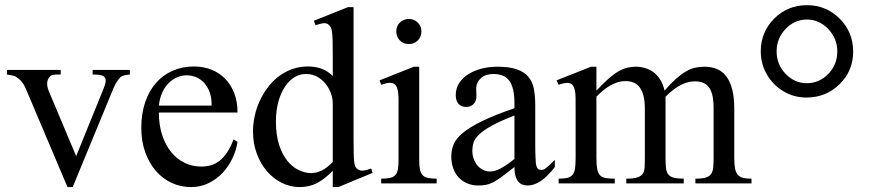

<svg xmlns="http://www.w3.org/2000/svg" viewBox="-20 -723 3426 757"><path d="M492.2 -429.2Q479 -428.2 470.5 -426Q461.9 -423.8 455.6 -419.4Q447.3 -411.1 439.9 -399.4Q432.6 -387.7 425.3 -370.1L266.6 14.6H246.1L85.4 -364.7Q80.6 -377 75.7 -385.7Q70.8 -394.5 65.4 -400.9Q60.1 -407.2 54.2 -412.1Q48.3 -417 41.5 -421.4Q37.1 -423.8 28.8 -425.3Q20.5 -426.8 7.3 -429.2V-447.3H219.2V-429.2H205.1Q195.8 -429.2 188 -427.5Q180.2 -425.8 176.3 -420.4Q166.5 -410.2 165.8 -394.5Q165 -378.9 176.3 -354.5L280.3 -107.4L384.8 -364.7Q393.6 -385.3 396 -397.5Q398.4 -409.7 393.1 -418Q391.6 -419.9 388.9 -421.9Q386.2 -423.8 381.1 -425.5Q376 -427.2 367.4 -428.2Q358.9 -429.2 345.2 -429.2V-447.3H492.2Z M916.5 -163.6Q911.6 -130.9 896.5 -98.9Q881.3 -66.9 857.9 -41.7Q834.5 -16.6 802.7 -1Q771 14.6 732.4 14.6Q692.9 14.6 657.2 -1.7Q621.6 -18.1 595 -48.6Q568.4 -79.1 552.7 -122.3Q537.1 -165.5 537.1 -218.8Q537.1 -275.4 552.5 -320.3Q567.9 -365.2 595.5 -396.5Q623 -427.7 661.1 -444.3Q699.2 -460.9 744.6 -460.9Q781.7 -460.9 813.2 -448.5Q844.7 -436 867.7 -412.6Q890.6 -389.2 903.6 -355.5Q916.5 -321.8 916.5 -279.3H606.4Q606.4 -229.5 619.6 -189.9Q632.8 -150.4 655.3 -123Q677.7 -95.7 707.3 -81.3Q736.8 -66.9 769.5 -66.4Q791.5 -65.9 810.3 -71Q829.1 -76.2 845.2 -88.6Q861.3 -101.1 875.2 -121.8Q889.2 -142.6 900.9 -173.3ZM814.5 -306.6Q814.5 -343.8 803.7 -366.9Q793 -390.1 777.8 -403.3Q762.7 -416.5 746.1 -421.4Q729.5 -426.3 717.3 -426.3Q697.8 -426.3 679 -418.5Q660.2 -410.6 645 -395.5Q629.9 -380.4 619.6 -357.9Q609.4 -335.4 606.4 -306.6Z M1314 14.6H1292V-49.8Q1262.2 -18.6 1231.4 -2Q1200.7 14.6 1161.6 14.6Q1124.5 14.6 1091.1 -2Q1057.6 -18.6 1032.5 -47.9Q1007.3 -77.1 992.4 -117.4Q977.5 -157.7 977.5 -205.1Q977.5 -233.9 983.9 -264.2Q990.2 -294.4 1002.9 -322.8Q1015.6 -351.1 1034.2 -376.2Q1052.7 -401.4 1076.7 -420.2Q1100.6 -439 1130.4 -450Q1160.2 -460.9 1194.8 -460.9Q1224.1 -460.9 1248.3 -451.9Q1272.5 -442.9 1292 -423.3V-506.3Q1292 -543.5 1291.3 -564.9Q1290.5 -586.4 1288.8 -598.4Q1287.1 -610.4 1284.2 -615.2Q1281.2 -620.1 1276.9 -624.5Q1268.6 -632.8 1256.1 -631.6Q1243.7 -630.4 1224.1 -623.5L1217.3 -641.1L1351.6 -694.8H1374V-177.2Q1374 -141.1 1374.5 -119.4Q1375 -97.7 1376.5 -85Q1377.9 -72.3 1380.9 -66.4Q1383.8 -60.5 1389.2 -56.6Q1397.9 -49.3 1410.9 -50.3Q1423.8 -51.3 1443.4 -58.6L1449.2 -41.5ZM1292 -315.9Q1292 -334.5 1284.9 -354.5Q1277.8 -374.5 1264.6 -391.4Q1251.5 -408.2 1232.4 -419.4Q1213.4 -430.7 1189 -431.2Q1164.1 -432.1 1142.1 -419.2Q1120.1 -406.2 1103.8 -381.8Q1087.4 -357.4 1077.6 -322.3Q1067.9 -287.1 1067.9 -244.1Q1067.9 -189.9 1080.6 -151.4Q1093.3 -112.8 1113.3 -88.4Q1133.3 -64 1157.7 -52.5Q1182.1 -41 1205.6 -40.5Q1229 -40.5 1250 -51.5Q1271 -62.5 1292 -84.5Z M1641.6 -599.6Q1641.6 -578.6 1627.7 -564Q1613.8 -549.3 1592.3 -549.3Q1570.8 -549.3 1556.6 -563.5Q1542.5 -577.6 1542.5 -599.6Q1542.5 -610.4 1546.4 -619.4Q1550.3 -628.4 1557.1 -634.8Q1564 -641.1 1573 -644.8Q1582 -648.4 1592.3 -648.4Q1602.5 -648.4 1611.6 -644.5Q1620.6 -640.6 1627.2 -634Q1633.8 -627.4 1637.7 -618.7Q1641.6 -609.9 1641.6 -599.6ZM1482.9 0V-18.6Q1503.9 -18.6 1517.3 -21.5Q1530.8 -24.4 1538.3 -32.5Q1545.9 -40.5 1548.6 -54.9Q1551.3 -69.3 1551.3 -91.8V-331.1Q1551.3 -363.3 1544.2 -379.9Q1537.1 -396.5 1517.6 -396.5Q1510.7 -396.5 1502.4 -394.5Q1494.1 -392.6 1482.9 -388.7L1476.6 -406.2L1611.8 -460H1632.8V-91.8Q1632.8 -69.3 1635.7 -54.9Q1638.7 -40.5 1646.2 -32.5Q1653.8 -24.4 1667.2 -21.5Q1680.7 -18.6 1701.7 -18.6V0Z M2167.5 -64.5Q2112.3 8.3 2060.5 8.3Q2049.8 8.3 2040.3 4.9Q2030.8 1.5 2023.7 -6.8Q2016.6 -15.1 2012.5 -29.1Q2008.3 -43 2008.3 -64.5Q1979 -41.5 1959.7 -27.1Q1940.4 -12.7 1925.5 -4.9Q1910.6 2.9 1897.2 5.6Q1883.8 8.3 1866.2 8.3Q1842.3 8.3 1822.8 0.2Q1803.2 -7.8 1789.1 -22.7Q1774.9 -37.6 1767.1 -58.8Q1759.3 -80.1 1759.3 -106Q1759.3 -130.9 1768.3 -153.3Q1777.3 -175.8 1804.2 -198.5Q1831.1 -221.2 1879.9 -245.1Q1928.7 -269 2008.3 -296.4V-314.9Q2008.3 -347.2 2003.2 -369.1Q1998 -391.1 1987.8 -405Q1977.5 -418.9 1961.9 -425Q1946.3 -431.2 1924.8 -431.2Q1894 -431.2 1876.5 -415.3Q1858.9 -399.4 1857.4 -376.5L1858.4 -347.2Q1859.4 -326.2 1847.9 -313.7Q1836.4 -301.3 1817.9 -301.3Q1798.3 -301.3 1787.6 -313.7Q1776.9 -326.2 1776.9 -348.1Q1776.9 -374.5 1790.3 -395.3Q1803.7 -416 1826.4 -430.4Q1849.1 -444.8 1878.7 -452.4Q1908.2 -460 1940.4 -460Q1988.8 -460 2018.3 -449.5Q2047.9 -439 2064 -419.2Q2080.1 -399.4 2085.2 -371.1Q2090.3 -342.8 2090.3 -307.6V-155.3Q2090.3 -124 2091.3 -104Q2092.3 -84 2092.8 -77.1Q2095.2 -64 2100.1 -58.6Q2105 -53.2 2114.3 -53.2Q2118.7 -53.2 2122.6 -54.4Q2126.5 -55.7 2131.8 -59.6Q2137.2 -63.5 2145.5 -71.3Q2153.8 -79.1 2167.5 -92.8ZM2008.3 -267.6Q1951.7 -245.6 1918.7 -227.3Q1885.7 -209 1868.7 -192.4Q1851.6 -175.8 1846.9 -160.4Q1842.3 -145 1842.3 -128.9Q1842.3 -111.3 1847.7 -96.7Q1853 -82 1862.1 -71Q1871.1 -60.1 1883.5 -53.7Q1896 -47.4 1910.2 -46.9Q1929.2 -45.9 1953.4 -58.6Q1977.5 -71.3 2008.3 -96.2Z M2721.7 0V-18.6Q2748 -18.6 2762.5 -22.9Q2776.9 -27.3 2783.7 -37.1Q2790.5 -46.9 2792 -62.7Q2793.5 -78.6 2793.5 -101.1V-294.4Q2793.5 -324.7 2789.1 -345.2Q2784.7 -365.7 2775.4 -378.4Q2766.1 -391.1 2752.2 -396.7Q2738.3 -402.3 2719.7 -402.3Q2709 -402.3 2696 -399.7Q2683.1 -397 2668.7 -390.1Q2654.3 -383.3 2638.2 -371.6Q2622.1 -359.9 2604 -341.8V-101.1Q2604 -77.1 2605.7 -61.3Q2607.4 -45.4 2614.5 -35.9Q2621.6 -26.4 2636 -22.5Q2650.4 -18.6 2675.8 -18.6V0H2449.2V-18.6Q2477.5 -18.6 2492.7 -23.4Q2507.8 -28.3 2514.4 -38.6Q2521 -48.8 2521.7 -64.5Q2522.5 -80.1 2522.5 -101.1V-294.4Q2522.5 -324.2 2517.1 -345Q2511.7 -365.7 2502 -378.7Q2492.2 -391.6 2478 -397.5Q2463.9 -403.3 2446.3 -403.3Q2428.7 -403.3 2412.4 -397.7Q2396 -392.1 2381.6 -383.3Q2367.2 -374.5 2354.5 -363.5Q2341.8 -352.5 2331.5 -341.8V-101.1Q2331.5 -72.8 2334.7 -56.4Q2337.9 -40 2345.9 -31.7Q2354 -23.4 2368.2 -21Q2382.3 -18.6 2403.8 -18.6V0H2182.6V-18.6Q2204.1 -18.6 2217 -21.7Q2230 -24.9 2237.3 -33.7Q2244.6 -42.5 2247.1 -58.6Q2249.5 -74.7 2249.5 -101.1V-272.5Q2249.5 -309.6 2249.3 -336.2Q2249 -362.8 2243.4 -377.7Q2237.8 -392.6 2223.9 -395.5Q2210 -398.4 2182.6 -388.7L2174.3 -406.2L2310.5 -460H2331.5V-365.7Q2358.9 -395 2380.1 -413.6Q2401.4 -432.1 2419.7 -442.4Q2438 -452.6 2454.1 -456.3Q2470.2 -460 2486.8 -460Q2506.8 -460 2524.9 -454.3Q2543 -448.7 2557.9 -437.3Q2572.8 -425.8 2583.7 -408Q2594.7 -390.1 2600.1 -365.7Q2625 -394.5 2645.5 -412.6Q2666 -430.7 2684.6 -441.4Q2703.1 -452.1 2720.7 -456.1Q2738.3 -460 2756.8 -460Q2784.2 -460 2805.9 -451.2Q2827.6 -442.4 2843 -422.6Q2858.4 -402.8 2866.7 -371.3Q2875 -339.8 2875 -294.4V-101.1Q2875 -75.7 2877.9 -59.6Q2880.9 -43.5 2888.7 -34.2Q2896.5 -24.9 2909.4 -21.7Q2922.4 -18.6 2942.9 -18.6V0Z M3290.5 -649.4Q3343.8 -596.7 3343.8 -519.5Q3343.8 -443.4 3290 -390.9Q3236.3 -338.4 3159.2 -338.4Q3110.4 -338.4 3069.1 -363Q3027.8 -387.7 3003.7 -429.2Q2979.5 -470.7 2979.5 -520.5Q2979.5 -596.7 3032.5 -649.7Q3085.4 -702.6 3161.6 -702.6Q3237.8 -702.6 3290.5 -649.4ZM3161.6 -646Q3112.8 -646 3077.4 -608.9Q3042 -571.8 3042 -520.5Q3042 -469.2 3077.1 -432.1Q3112.8 -395 3160.6 -395Q3210.4 -395 3245.8 -431.6Q3281.2 -468.3 3281.2 -520.5Q3281.2 -571.3 3245.4 -608.6Q3209.5 -646 3161.6 -646Z"/></svg>

Font: Campania
Style: Regular
Weight: 400
Version: Version 2.009